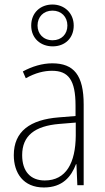

<svg xmlns="http://www.w3.org/2000/svg" viewBox="-20 -819 463 849"><path d="M213 -614C267 -614 306 -650 306 -706C306 -761 265 -799 212 -799C159 -799 118 -763 118 -706C118 -649 160 -614 213 -614ZM213 -641C171 -641 146 -670 146 -706C146 -744 172 -772 212 -772C251 -772 278 -745 278 -706C278 -668 252 -641 213 -641ZM211 -539C167 -539 121 -525 81 -503L94 -473C137 -497 175 -506 210 -506C282 -506 314 -466 314 -352V-306L240 -300C113 -290 41 -238 41 -133C41 -54 83 10 174 10C257 10 295 -38 316 -93H318L322 0H350V-357C350 -486 307 -539 211 -539ZM242 -271 315 -277V-219C314 -100 273 -21 178 -21C115 -21 78 -61 78 -133C78 -219 134 -262 242 -271Z"/></svg>

Font: Noto Sans Bengali Condensed ExtraLight
Style: Regular
Weight: 200
Width: 3
Designer: Joana Ranito - Universal Thirst; Jelle Bosma - Monotype Design Team
Foundry: Universal Thirst ehf.
Version: Version 3.000